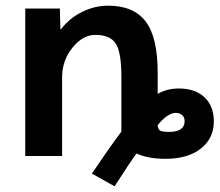

<svg xmlns="http://www.w3.org/2000/svg" viewBox="-20 -550 774 677"><path d="M408 -280Q408 -366 388 -396.5Q368 -427 316 -427Q272 -427 235.5 -382Q199 -337 199 -277V0H69V-520H191L193 -447H195Q225 -486 269.5 -508Q314 -530 361 -530Q451 -530 493.5 -474.5Q536 -419 536 -293V-219Q569 -238 611 -238Q668 -238 701 -207Q734 -176 734 -122Q734 -62 688 -26Q642 10 564 10Q501 10 461 -9Q444 14 384 107L304 62Q361 -23 408 -86V-100ZM536 -109Q537 -94 544.5 -89.5Q552 -85 576 -85Q631 -85 631 -123Q631 -136 622.5 -144Q614 -152 599 -152Q572 -152 536 -109Z"/></svg>

Font: M PLUS 1p
Style: Bold
Weight: 700
Version: Version 1.062